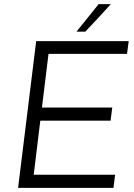

<svg xmlns="http://www.w3.org/2000/svg" viewBox="-20 -914 651 934"><path d="M68 0 156 -714H606L598 -652H216L184 -391H526L518 -327H176L144 -64H540L532 0ZM352 -760 460 -894H519Q488 -860 457.5 -826.5Q427 -793 395 -760Z"/></svg>

Font: Josefin Sans
Style: Italic
Weight: 400
Italic angle: -7.5°
Designer: Santiago Orozco
Foundry: Typemade